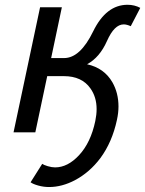

<svg xmlns="http://www.w3.org/2000/svg" viewBox="-20 -543 596 788"><path d="M181.6 224.6Q158.7 224.6 137 218.5Q115.2 212.4 105.5 205.1L153.3 129.4Q158.7 133.8 175.5 138.9Q192.4 144 206.1 144Q257.8 144 304.2 94.2Q352.5 42.5 371.1 -46.4Q376.5 -72.3 376.5 -95.2Q376.5 -144.5 351.1 -180.2Q315.9 -230.5 242.2 -230.5H173.8L125 0H35.6L144.5 -513.2H233.9L189.9 -304.7H243.2Q309.1 -304.7 362.3 -414.1Q415.5 -523.4 503.4 -523.4Q532.2 -523.4 555.7 -510.7L516.6 -435.5Q500 -442.9 487.8 -442.9Q449.2 -442.9 419.2 -375Q389.2 -307.1 337.4 -279.3Q407.7 -263.7 441.4 -205.1Q466.3 -161.1 466.3 -106Q466.3 -80.1 460 -51.3Q440.4 40.5 391.6 106.4Q348.1 164.1 288.1 196.3Q234.4 224.6 181.6 224.6Z"/></svg>

Font: Cadman
Style: Italic
Weight: 400
Italic angle: -12°
Designer: Paul James MIller
Foundry: High-Logic / Made with FontCreator
Version: Version 2.114;March 28, 2021;FontCreator 13.0.0.2683 64-bit